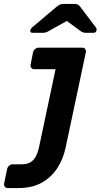

<svg xmlns="http://www.w3.org/2000/svg" viewBox="-106 -761 508 971"><path d="M-67 190Q-77 190 -82 183Q-87 176 -85 166L-70 94Q-68 84 -60 77Q-52 70 -42 70H1Q32 70 49 59Q66 48 76 28.5Q86 9 91 -15L175 -411H68Q57 -411 52 -418Q47 -425 49 -435L61 -496Q63 -506 71.5 -513Q80 -520 91 -520H309Q320 -520 325 -513Q330 -506 328 -496L226 -15Q213 46 182 92Q151 138 103 164Q55 190 -11 190ZM59 -595Q46 -595 47 -607Q48 -615 56 -622L178 -725Q191 -736 199 -738.5Q207 -741 216 -741H270Q280 -741 286.5 -738.5Q293 -736 301 -725L379 -622Q384 -616 382 -608Q380 -595 366 -595H330Q323 -595 316.5 -596.5Q310 -598 304 -602L232 -655L137 -602Q130 -598 123.5 -596.5Q117 -595 109 -595Z"/></svg>

Font: Rubik Medium
Style: Italic
Weight: 500
Italic angle: -12°
Designer: Hubert and Fischer
Foundry: Hubert and Fischer
Version: Version 2.300;gftools[0.9.30]